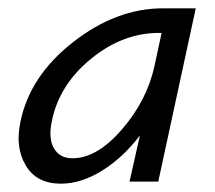

<svg xmlns="http://www.w3.org/2000/svg" viewBox="-20 -436 516 461"><path d="M371 -416H450L360 0H291L316 -111Q276 -58 225.5 -26.5Q175 5 126 5Q68 5 42 -38.5Q16 -82 29 -143Q51 -253 155 -334.5Q259 -416 371 -416ZM154 -56Q213 -56 273 -125.5Q333 -195 351 -278L368 -357H362Q274 -357 197.5 -294Q121 -231 104 -143Q96 -102 110 -79Q124 -56 154 -56Z"/></svg>

Font: EauTestInfant Medium
Style: Italic
Weight: 500
Italic angle: -12°
Designer: Christian Thalmann (Catharsis Fonts)
Version: Version 0.001;PS 000.001;hotconv 1.0.88;makeotf.lib2.5.64775